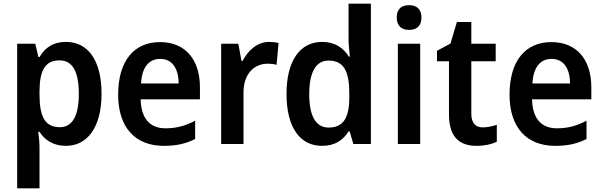

<svg xmlns="http://www.w3.org/2000/svg" viewBox="-20 -780 3265 1040"><path d="M337 -553C268 -553 224 -522 194 -471H188L171 -543H73V240H194V17C194 -6 191 -37 187 -66H194C222 -22 268 10 337 10C453 10 530 -90 530 -272C530 -456 455 -553 337 -553ZM303 -453C374 -453 407 -390 407 -272C407 -156 374 -91 304 -91C222 -91 194 -151 194 -269V-288C195 -400 225 -453 303 -453Z M847 -552C707 -552 620 -452 620 -267C620 -89 713 10 867 10C937 10 987 -2 1037 -27V-126C983 -98 936 -85 876 -85C791 -85 744 -140 742 -242H1063V-307C1063 -458 983 -552 847 -552ZM848 -461C915 -461 947 -406 948 -328H744C749 -418 788 -461 848 -461Z M1438 -553C1373 -553 1323 -506 1294 -450H1288L1271 -543H1178V0H1299V-280C1299 -381 1358 -435 1430 -435C1446 -435 1465 -433 1478 -429L1489 -547C1474 -551 1454 -553 1438 -553Z M1724 10C1795 10 1838 -21 1868 -68H1874L1894 0H1989V-760H1868V-566C1868 -537 1873 -499 1875 -473H1870C1840 -521 1794 -553 1725 -553C1607 -553 1532 -454 1532 -271C1532 -88 1606 10 1724 10ZM1760 -89C1691 -89 1655 -151 1655 -270C1655 -386 1690 -452 1759 -452C1844 -452 1872 -391 1872 -274V-253C1872 -142 1840 -89 1760 -89Z M2196 -752C2156 -752 2129 -733 2129 -685C2129 -638 2157 -618 2196 -618C2235 -618 2263 -638 2263 -685C2263 -732 2235 -752 2196 -752ZM2256 -543H2135V0H2256Z M2595 -90C2556 -90 2533 -114 2533 -163V-448H2665V-543H2533V-661H2455L2420 -544L2347 -505V-448H2412V-160C2412 -34 2472 10 2562 10C2605 10 2644 1 2671 -12V-104C2647 -96 2621 -90 2595 -90Z M2967 -552C2827 -552 2740 -452 2740 -267C2740 -89 2833 10 2987 10C3057 10 3107 -2 3157 -27V-126C3103 -98 3056 -85 2996 -85C2911 -85 2864 -140 2862 -242H3183V-307C3183 -458 3103 -552 2967 -552ZM2968 -461C3035 -461 3067 -406 3068 -328H2864C2869 -418 2908 -461 2968 -461Z"/></svg>

Font: Noto Sans Thai SemCond SemBd
Style: Regular
Weight: 600
Width: 4
Designer: Monotype Design Team
Foundry: Monotype Imaging Inc.
Version: Version 2.002